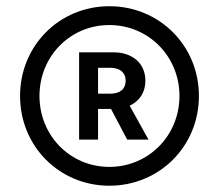

<svg xmlns="http://www.w3.org/2000/svg" viewBox="-20 -759 650 608"><path d="M326.2 -170.9C484.9 -170.9 609.9 -295.9 609.9 -455.1C609.9 -614.3 484.9 -739.3 326.2 -739.3C168 -739.3 43.5 -614.3 43.5 -455.1C43.5 -295.9 168 -170.9 326.2 -170.9ZM105 -455.1C105 -580.6 202.1 -679.7 326.2 -679.7C450.2 -679.7 548.3 -580.6 548.3 -455.1C548.3 -329.6 450.2 -230.5 326.2 -230.5C202.1 -230.5 105 -329.6 105 -455.1ZM230.5 -316.9H290.5V-414.1H331.5L382.8 -316.9H450.2L390.6 -424.3C421.4 -438.5 440.4 -466.3 440.4 -503.4C440.4 -558.6 398.9 -593.3 339.8 -593.3H230.5ZM290.5 -462.4V-544.4H329.6C359.4 -544.4 377.9 -529.3 377.9 -503.4C377.9 -477.5 360.4 -462.4 329.6 -462.4Z"/></svg>

Font: Guggenheim Sans Display
Style: Italic
Weight: 400
Italic angle: -7°
Designer: Modified by Tom Baber under direction of Pentagram Design 2023
Foundry: rsms
Version: Version 1.001;Glyphs 3.1.2 (3151)